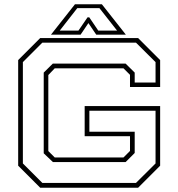

<svg xmlns="http://www.w3.org/2000/svg" viewBox="-20 -878 834 898"><path d="M168 0 65 -103V-597L168 -700H626L729 -597V-471H588V-528L557.5 -558.5H236L206 -527V-171.5L236 -141.5H557.5L588 -172V-241H376V-382H729V-103L626 0ZM178 -22.5H616L707.5 -113.5V-360H398V-262H610V-162.5L567.5 -120H227.5L184.5 -161V-538.5L227 -580.5H567.5L610 -538.5V-492H707.5V-587.5L616 -678.5H178L87 -587.5V-113.5ZM330.5 -858H456.5L568.5 -716H430L393.5 -770L357 -716H218.5ZM341.5 -840 259.5 -735H347L389.5 -797H397.5L439.5 -735H527.5L445 -840Z"/></svg>

Font: Tourney Expanded ExtraLight
Style: Regular
Weight: 200
Width: 7
Designer: Tyler Finck
Foundry: Etcetera Type Co
Version: Version 1.010; ttfautohint (v1.8.3)